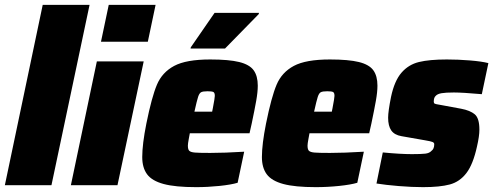

<svg xmlns="http://www.w3.org/2000/svg" viewBox="-29 -763 2032 791"><path d="M-9 0 147 -743H340L183 0Z M387 -591 419 -743H612L580 -591ZM263 0 370 -510H563L455 0Z M557 -116Q557 -169 574 -254Q596 -363 617.5 -414Q639 -465 688.5 -491.5Q738 -518 837 -518Q914 -518 956.5 -507.5Q999 -497 1016 -473.5Q1033 -450 1033 -410Q1033 -384 1026.5 -347.5Q1020 -311 1008 -254L999 -214H753Q752 -208 748.5 -189.5Q745 -171 745 -163Q745 -147 751 -141.5Q757 -136 773.5 -134.5Q790 -133 837 -133Q895 -133 977 -138L950 -10Q923 -2 875 3Q827 8 779 8Q693 8 645 -5Q597 -18 577 -45Q557 -72 557 -116ZM845 -303 848 -318Q856 -360 856 -368Q856 -381 850 -384Q844 -387 826 -387Q807 -387 799.5 -383Q792 -379 787 -363.5Q782 -348 772 -303ZM756 -563 757 -568 855 -710H1038L1037 -705L898 -563Z M1050 -116Q1050 -169 1067 -254Q1089 -363 1110.5 -414Q1132 -465 1181.5 -491.5Q1231 -518 1330 -518Q1407 -518 1449.5 -507.5Q1492 -497 1509 -473.5Q1526 -450 1526 -410Q1526 -384 1519.5 -347.5Q1513 -311 1501 -254L1492 -214H1246Q1245 -208 1241.5 -189.5Q1238 -171 1238 -163Q1238 -147 1244 -141.5Q1250 -136 1266.5 -134.5Q1283 -133 1330 -133Q1388 -133 1470 -138L1443 -10Q1416 -2 1368 3Q1320 8 1272 8Q1186 8 1138 -5Q1090 -18 1070 -45Q1050 -72 1050 -116ZM1338 -303 1341 -318Q1349 -360 1349 -368Q1349 -381 1343 -384Q1337 -387 1319 -387Q1300 -387 1292.5 -383Q1285 -379 1280 -363.5Q1275 -348 1265 -303Z M1522 -7 1548 -135Q1620 -128 1668 -128Q1706 -128 1723 -130Q1740 -132 1748 -141Q1760 -149 1760 -169Q1760 -175 1753 -178Q1746 -181 1722 -185L1625 -202Q1596 -207 1583 -225.5Q1570 -244 1570 -278Q1570 -304 1582 -364Q1596 -430 1625 -463.5Q1654 -497 1697 -507.5Q1740 -518 1812 -518Q1859 -518 1907.5 -514Q1956 -510 1983 -503L1956 -375Q1876 -382 1841 -382Q1807 -382 1790 -379Q1773 -376 1766 -368Q1758 -361 1758 -344Q1758 -338 1762 -336Q1766 -334 1776 -332.5Q1786 -331 1790 -330L1871 -315Q1908 -308 1927 -292Q1946 -276 1946 -229Q1946 -202 1936 -159Q1920 -86 1892.5 -50Q1865 -14 1824 -3Q1783 8 1714 8Q1668 8 1613.5 3.5Q1559 -1 1522 -7Z"/></svg>

Font: Saira Semi Condensed Black
Style: Italic
Weight: 900
Width: 4
Italic angle: -12°
Designer: Hector Gatti with collaboration of the Omnibus-Type team
Foundry: Omnibus-Type
Version: Version 1.001; ttfautohint (v1.8)